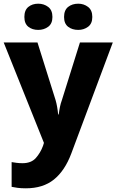

<svg xmlns="http://www.w3.org/2000/svg" viewBox="-21 -780 631 1040"><path d="M-1 -550H182L280 -238Q285 -221 288.5 -201Q292 -181 294 -160H297Q300 -183 304 -202Q308 -221 314 -237L412 -550H590L365 52Q330 145 271 192.5Q212 240 119 240Q93 240 74.5 237.5Q56 235 42 232V98Q53 100 68.5 102Q84 104 101 104Q148 104 173 76Q198 48 212 10L217 -6ZM111 -688Q111 -725 132.5 -742.5Q154 -760 186 -760Q217 -760 240 -742.5Q263 -725 263 -688Q263 -652 240 -635Q217 -618 186 -618Q154 -618 132.5 -635Q111 -652 111 -688ZM326 -688Q326 -725 348 -742.5Q370 -760 403 -760Q433 -760 456 -742.5Q479 -725 479 -688Q479 -652 456 -635Q433 -618 403 -618Q370 -618 348 -635Q326 -652 326 -688Z"/></svg>

Font: Noto Sans Thaana ExtraBold
Style: Regular
Weight: 800
Designer: David Williams
Foundry: Google Inc.
Version: Version 3.001; ttfautohint (v1.8.4.7-5d5b)